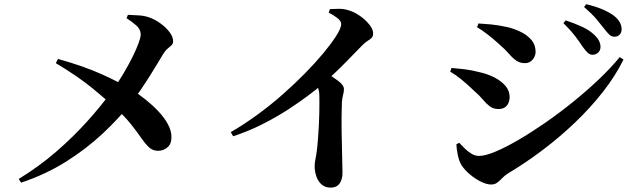

<svg xmlns="http://www.w3.org/2000/svg" viewBox="-20 -834 3020 905"><path d="M68.3 9.4Q163.2 -48.5 243.9 -118.2Q324.5 -188 390.8 -261.6Q457.1 -335.2 507 -404Q537.7 -446.3 562.4 -488.2Q587.1 -530.1 605.3 -566.9Q623.4 -603.7 633.3 -630.9Q643.2 -658.1 643.2 -671.6Q643.2 -695.4 622.8 -713.7Q602.3 -732 576.5 -748L582.8 -764.1Q607.2 -763.1 635 -761.4Q662.8 -759.8 686.6 -750.8Q712.5 -741 737.6 -722.7Q762.8 -704.4 779.4 -682.4Q796 -660.4 796 -639.9Q796 -628.2 788.6 -620.9Q781.1 -613.6 770.4 -605Q759.7 -596.4 749.3 -579.7Q739.4 -563 723 -535.9Q706.6 -508.8 686.1 -476Q665.5 -443.3 642.2 -409Q618.9 -374.6 594.4 -344Q538 -273.5 462.3 -202.8Q386.5 -132.1 291.2 -72Q195.9 -12 79.3 27ZM724.4 -123.2Q700.4 -123.2 683.1 -139Q665.8 -154.8 646.5 -182.7Q627.2 -210.6 598.1 -247.5Q569.1 -284.4 522.7 -326.4Q486.8 -359.4 418.4 -415.9Q349.9 -472.4 243 -536.5L253.7 -556.1Q375.9 -522.1 463 -482.5Q550.1 -443 603.1 -409.6Q635.3 -389.6 667.4 -363.8Q699.5 -338 726.7 -309.2Q753.9 -280.4 770.6 -250.1Q787.2 -219.8 788 -191.6Q789.4 -157.5 770.5 -140.4Q751.5 -123.2 724.4 -123.2Z M1067.8 -211.1Q1131.3 -248.1 1193.3 -293.4Q1255.4 -338.6 1311.9 -388.5Q1368.5 -438.4 1417 -487.7Q1465.5 -537 1502.5 -581.4Q1539.4 -625.8 1561.9 -660.4Q1588.2 -700.3 1588.2 -720.8Q1588.2 -734.7 1570.3 -748.8Q1552.5 -763 1529.6 -774.4L1535 -791.2Q1555.8 -792.4 1578.8 -792.5Q1601.8 -792.5 1624.3 -785.1Q1652 -776.9 1678.2 -758Q1704.4 -739.2 1721.6 -717.3Q1738.8 -695.3 1738.8 -677Q1738.8 -662.7 1731.6 -655.4Q1724.4 -648.2 1712.7 -641.3Q1701.1 -634.4 1687.1 -619.9Q1654.4 -586.2 1606.2 -537.1Q1558.1 -487.9 1498.4 -436.1Q1477 -417.1 1436.1 -386.2Q1395.3 -355.2 1340 -319.1Q1284.7 -283 1218.1 -249.2Q1151.6 -215.4 1078.9 -191.7ZM1538.6 50.4Q1512.7 50.4 1496 35.7Q1479.4 21 1471.2 -2.5Q1463.1 -26.1 1463.1 -50.8Q1463.1 -65.5 1466.8 -83.4Q1470.6 -101.4 1473.6 -125.6Q1477.1 -155 1479.3 -185.5Q1481.5 -216 1483 -245.1Q1484.5 -274.2 1485 -300.2Q1485.5 -326.2 1485.5 -347.3Q1485.5 -368.3 1485.3 -381.3Q1485 -405.6 1478 -422.5Q1471.1 -439.3 1457.2 -459L1506.5 -500.2Q1543.8 -474.5 1572.5 -453.9Q1601.2 -433.4 1601.2 -413.6Q1601.2 -400.5 1596.9 -385.6Q1592.5 -370.8 1591.5 -349.4Q1589.2 -282.4 1590.2 -216Q1591.1 -149.5 1592.7 -97.6Q1594.3 -45.7 1594.3 -19.5Q1594.3 12.3 1580.3 31.4Q1566.4 50.4 1538.6 50.4Z M2772.7 -575.9Q2760.2 -575.9 2749.8 -585.8Q2739.3 -595.7 2726.7 -613.2Q2712.9 -634.7 2691 -663.5Q2669.1 -692.3 2635.7 -725L2646.3 -738.1Q2688.1 -724.1 2723.2 -708Q2758.2 -692 2780.8 -670.1Q2797.1 -654.8 2803.8 -641Q2810.5 -627.2 2810.5 -612.5Q2810.5 -597.1 2799.7 -586.5Q2789 -575.9 2772.7 -575.9ZM2295 35.7Q2273.9 35.7 2246.8 22.3Q2219.7 9 2195.3 -11.6Q2170.9 -32.2 2155.8 -54.7Q2143.7 -74.2 2137.7 -104Q2131.7 -133.8 2131.2 -154L2144.5 -161Q2155.2 -149.6 2169.8 -135Q2184.4 -120.3 2201.8 -109.7Q2219.1 -99.1 2238.5 -99.1Q2267.2 -99.1 2315.2 -119.2Q2363.1 -139.2 2423.1 -174.2Q2483 -209.1 2548.9 -254.6Q2614.7 -300.2 2679.6 -352.5Q2744.6 -404.9 2801.7 -459Q2858.8 -513.2 2901.2 -564.9L2918.9 -553.3Q2881.2 -476.8 2822.8 -402Q2764.4 -327.2 2691.2 -257.2Q2618 -187.2 2537.2 -126.3Q2456.3 -65.4 2374.8 -16.8Q2359 -6.9 2347.4 5.4Q2335.8 17.8 2323.9 26.7Q2312.1 35.7 2295 35.7ZM2328.8 -320.1Q2305.1 -320.1 2288.2 -333.1Q2271.4 -346 2255.2 -365.6Q2238.9 -385.3 2214.9 -405.7Q2180.8 -438.6 2153.1 -460.8Q2125.4 -483 2102.1 -496.4L2108.2 -513.8Q2139 -511.3 2170.6 -507.4Q2202.2 -503.6 2241.9 -493.4Q2278.2 -485.3 2310.1 -469.1Q2342 -452.8 2362.2 -429.7Q2382.3 -406.5 2382.3 -375.4Q2382.3 -363.6 2377.5 -350.7Q2372.7 -337.8 2361.3 -329Q2349.8 -320.1 2328.8 -320.1ZM2455 -536.3Q2431.2 -536.3 2414.2 -547.8Q2397.2 -559.3 2380 -579.4Q2362.8 -599.5 2335.8 -623.1Q2306.6 -649.7 2279.9 -670.5Q2253.2 -691.3 2228.8 -705.7L2235.3 -723.4Q2259.9 -722.2 2295.5 -718.8Q2331.2 -715.3 2376.4 -705.2Q2411.2 -696.1 2440.1 -680.8Q2469.1 -665.5 2486.8 -643.4Q2504.5 -621.2 2504.5 -589.5Q2504.5 -569.3 2490.4 -552.8Q2476.2 -536.3 2455 -536.3ZM2876.2 -660.9Q2861.6 -660.9 2850.8 -671.9Q2840.1 -682.8 2825.3 -701.8Q2811.7 -719.6 2791.3 -743.9Q2770.9 -768.1 2733.1 -801L2742.7 -814.2Q2786.8 -804 2820 -789.8Q2853.2 -775.7 2874.5 -759.2Q2910.1 -730.6 2910.1 -696.7Q2910.1 -680.9 2900.9 -670.9Q2891.8 -660.9 2876.2 -660.9Z"/></svg>

Font: Noto Serif HK ExtraLight
Style: Regular
Weight: 200
Designer: Ryoko NISHIZUKA 西塚涼子 (kana & ideographs); Frank Grießhammer (Latin, Greek & Cyrillic); Wenlong ZHANG 张文龙 (bopomofo); San
Foundry: Adobe
Version: Version 2.002-H1;hotconv 1.1.0;makeotfexe 2.6.0